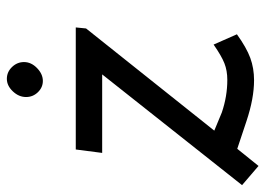

<svg xmlns="http://www.w3.org/2000/svg" viewBox="-158 -616 774 560"><g transform="rotate(-90 229.0 -336.0)"><path d="M292 -425H63L73 -502H429L426 -472L128 -98L181 -76Q228 -60 276 -60Q303 -60 324.5 -68.5Q346 -77 379 -100L409 -32Q370 -4 340 7Q310 18 275 18Q222 18 156 -4L75 -31L25 31L-31 -17ZM226 -647Q226 -668 242.5 -685.5Q259 -703 279 -703Q299 -703 313.5 -688Q328 -673 328 -653Q328 -632 310.5 -615Q293 -598 273 -598Q254 -598 240 -612.5Q226 -627 226 -647Z"/></g></svg>

Font: Bellota
Style: Bold Italic
Weight: 700
Italic angle: -7.5°
Designer: Kemie Guaida
Foundry: Kemie Guaida
Version: Version 4.001